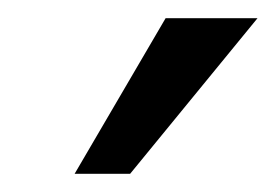

<svg xmlns="http://www.w3.org/2000/svg" viewBox="-20 -791 303 211"><path d="M263 -771 123 -600H62L162 -771Z"/></svg>

Font: Mingzat
Style: Regular
Weight: 400
Designer: Jason Glavy (Lepcha), Lorna Priest (Lepcha additions), Walt Agee (Sophia), Victor Gaultney (Sophia)
Foundry: SIL International
Version: Version 0.100